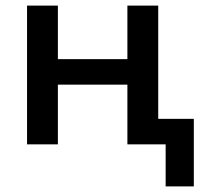

<svg xmlns="http://www.w3.org/2000/svg" viewBox="-20 -515 732 685"><path d="M571 150V0H489.5V-91H671.5V150ZM76.5 0V-495H186.5V-304H434.5V-495H544.5V0H434.5V-213H186.5V0Z"/></svg>

Font: Geologica Cursive
Style: Regular
Weight: 400
Designer: Sindre Bremnes, Frode Helland
Foundry: Monokrom Skriftforlag AS
Version: Version 1.010;gftools[0.9.28]